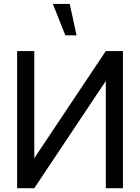

<svg xmlns="http://www.w3.org/2000/svg" viewBox="-20 -988 736 1008"><path d="M382 -802.5H323L257.5 -967.5H346ZM160 0 535.5 -563V0H625.5V-720H535.5L160 -157.5V-720H70V0Z"/></svg>

Font: Hauora Medium
Style: Regular
Weight: 500
Designer: Wayne Shih
Foundry: WCYS
Version: Version 1.001;hotconv 1.0.109;makeotfexe 2.5.65596